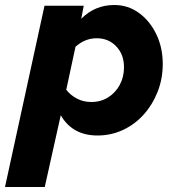

<svg xmlns="http://www.w3.org/2000/svg" viewBox="-60 -539 711 768"><path d="M-40 209 118 -516H275L265 -464Q320 -519 397 -519Q452 -519 495.5 -487.5Q539 -456 565 -402.5Q591 -349 591 -283Q591 -224 570.5 -172Q550 -120 514.5 -80.5Q479 -41 431.5 -19Q384 3 330 3Q230 3 183 -78L119 209ZM327 -386Q280 -386 242 -352L205 -180Q222 -158 248 -144.5Q274 -131 305 -131Q343 -131 372.5 -149.5Q402 -168 419 -199.5Q436 -231 436 -270Q436 -321 405 -353.5Q374 -386 327 -386Z"/></svg>

Font: Red Hat Text
Style: Bold Italic
Weight: 700
Italic angle: -12°
Designer: Pentagram, MCKL
Foundry: Pentagram, MCKL
Version: Version 1.023; ttfautohint (v1.8.3)